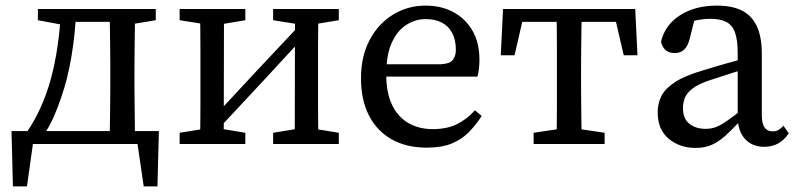

<svg xmlns="http://www.w3.org/2000/svg" viewBox="-20 -513 2837 684"><path d="M511 0H56L103 -41L76 151H26L21 -46H546L541 151H492L464 -41ZM370 0Q371 -26 371.5 -63Q372 -100 372.5 -140Q373 -180 373 -213V-268Q373 -301 372.5 -341Q372 -381 371.5 -418.5Q371 -456 370 -481H461Q461 -456 460.5 -418.5Q460 -381 459.5 -341Q459 -301 459 -268V-213Q459 -180 459.5 -140Q460 -100 460.5 -63Q461 -26 461 0ZM115 -441V-481H220V-424H206ZM417 -424V-481H535V-441L432 -424ZM74 -40Q103 -82 124.5 -129.5Q146 -177 161 -231.5Q176 -286 185 -348.5Q194 -411 198 -481H252Q248 -392 234.5 -311.5Q221 -231 197 -163Q185 -127 170.5 -94.5Q156 -62 136 -33V-9ZM220 -435V-481H410V-435Z M620 0V-40L726 -57H751L854 -40V0ZM953 0V-40L1057 -57H1082L1187 -40V0ZM692 0Q693 -26 693.5 -63Q694 -100 694 -140Q694 -180 694 -213V-268Q694 -301 694 -341Q694 -381 693.5 -418.5Q693 -456 692 -481H778L777 0ZM748 -43 712 -74H721L893 -259L1064 -441L1094 -406H1085L916 -223ZM1030 0 1031 -481H1115Q1114 -456 1113.5 -418.5Q1113 -381 1113 -341Q1113 -301 1113 -268V-213Q1113 -180 1113 -140Q1113 -100 1113.5 -63Q1114 -26 1115 0ZM620 -441V-481H854V-441L753 -424H728ZM953 -441V-481H1187V-441L1084 -424H1059Z M1500 13Q1428 13 1375.5 -16.5Q1323 -46 1294.5 -101.5Q1266 -157 1266 -234Q1266 -312 1296.5 -370Q1327 -428 1379.5 -460.5Q1432 -493 1496 -493Q1552 -493 1595 -470Q1638 -447 1663 -404Q1688 -361 1688 -300Q1688 -282 1686 -266.5Q1684 -251 1681 -240H1309V-284H1549Q1584 -286 1594 -300.5Q1604 -315 1604 -335Q1604 -371 1591 -395.5Q1578 -420 1554 -432.5Q1530 -445 1496 -445Q1461 -445 1428.5 -425Q1396 -405 1376 -361.5Q1356 -318 1356 -246Q1356 -184 1376 -141Q1396 -98 1433.5 -75.5Q1471 -53 1522 -53Q1571 -53 1606.5 -70Q1642 -87 1672 -120L1696 -100Q1675 -67 1649 -41Q1623 -15 1587.5 -1Q1552 13 1500 13Z M1764 -316 1772 -481H2243L2251 -316H2202L2165 -476L2214 -435H1800L1850 -476L1813 -316ZM1881 0V-40L1995 -57H2020L2134 -40V0ZM1962 0Q1963 -26 1963.5 -63Q1964 -100 1964 -140Q1964 -180 1964 -213V-268Q1964 -301 1964 -341Q1964 -381 1963.5 -418.5Q1963 -456 1962 -481H2053Q2052 -456 2051.5 -418.5Q2051 -381 2050.5 -341Q2050 -301 2050 -268V-213Q2050 -180 2050.5 -140Q2051 -100 2051.5 -63Q2052 -26 2053 0Z M2458 14Q2402 14 2362.5 -18.5Q2323 -51 2323 -113Q2323 -145 2336.5 -171.5Q2350 -198 2385.5 -221Q2421 -244 2487 -263Q2515 -272 2541.5 -279.5Q2568 -287 2594.5 -294.5Q2621 -302 2648 -309V-272Q2613 -261 2579 -250Q2545 -239 2511 -228Q2468 -214 2447 -197.5Q2426 -181 2419.5 -163.5Q2413 -146 2413 -128Q2413 -90 2436 -72Q2459 -54 2494 -54Q2514 -54 2531 -60.5Q2548 -67 2571.5 -83.5Q2595 -100 2632 -129L2644 -77H2612Q2585 -48 2562.5 -28Q2540 -8 2515.5 3Q2491 14 2458 14ZM2702 10Q2660 10 2634.5 -17.5Q2609 -45 2608 -94V-98V-324Q2608 -372 2598 -398.5Q2588 -425 2566 -435.5Q2544 -446 2510 -446Q2490 -446 2467.5 -442Q2445 -438 2418 -427L2459 -462L2437 -375Q2431 -350 2418 -337Q2405 -324 2384 -324Q2362 -324 2350 -335.5Q2338 -347 2335 -365Q2349 -424 2402.5 -458.5Q2456 -493 2534 -493Q2587 -493 2622 -476Q2657 -459 2675.5 -421Q2694 -383 2694 -320V-104Q2694 -72 2704 -58.5Q2714 -45 2732 -45Q2745 -45 2754 -50.5Q2763 -56 2771 -65L2790 -38Q2773 -13 2751.5 -1.5Q2730 10 2702 10Z"/></svg>

Font: Source Serif 4 18pt
Style: Regular
Weight: 400
Designer: Frank Grießhammer
Foundry: Adobe Systems Incorporated
Version: Version 4.004;hotconv 1.0.116;makeotfexe 2.5.65601